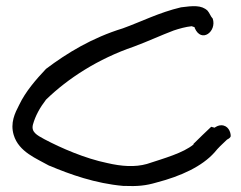

<svg xmlns="http://www.w3.org/2000/svg" viewBox="-20 -650 792 630"><path d="M25 -207C42 -151 100 -130 142 -106H143C209 -78 293 -48 384 -40H385C432 -38 459 -41 493 -51C574 -72 643 -104 684 -150C696 -165 709 -177 725 -192C731 -195 737 -199 737 -204C737 -218 728 -239 706 -239C697 -239 690 -235 684 -231L673 -234C654 -216 634 -197 615 -178V-176C581 -148 520 -131 462 -112C423 -101 379 -104 332 -115C259 -130 181 -164 126 -193C100 -207 82 -217 88 -241C96 -270 111 -297 131 -323C203 -393 302 -457 419 -497C465 -514 510 -535 550 -550C568 -556 589 -562 609 -564C613 -562 617 -562 619 -560V-558C641 -507 692 -547 678 -589C671 -596 668 -607 661 -615C641 -634 613 -631 574 -626C502 -609 444 -579 383 -557C282 -526 200 -476 131 -424C98 -389 64 -350 43 -306C29 -279 13 -247 25 -207Z"/></svg>

Font: Stray Cat
Style: ExBdExt
Weight: 800
Version: Version 1.0